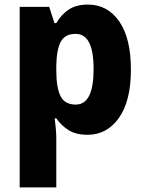

<svg xmlns="http://www.w3.org/2000/svg" viewBox="-20 -672 631 839"><path d="M364 -652Q450 -652 501 -578.5Q552 -505 552 -368Q552 -230 499.5 -156.5Q447 -83 363 -83Q312 -83 279.5 -103.5Q247 -124 226 -155H219Q222 -131 224 -109Q226 -87 226 -67V147H66V-642H195L218 -571H226Q249 -610 281.5 -631Q314 -652 364 -652ZM310 -524Q264 -524 245.5 -489.5Q227 -455 226 -384V-363Q226 -289 244.5 -252Q263 -215 311 -215Q389 -215 389 -369Q389 -448 369.5 -486Q350 -524 310 -524Z"/></svg>

Font: Noto Sans Telugu UI SemiCondensed ExtraBold
Style: Regular
Weight: 800
Width: 4
Designer: Jelle Bosma - Monotype Design Team
Foundry: Monotype Imaging Inc.
Version: Version 2.005; ttfautohint (v1.8.4.7-5d5b)